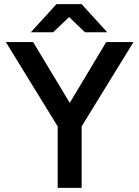

<svg xmlns="http://www.w3.org/2000/svg" viewBox="-20 -902 669 922"><path d="M257 -295 8 -700H139L315 -408L490 -700H621L372 -295V0H257ZM312 -820 235 -747H128L251 -882H372L495 -747H388Z"/></svg>

Font: Oak Sans SemiBold
Style: Regular
Weight: 600
Designer: Erik Kennedy, Walven
Foundry: Erik Kennedy, Walven
Version: Version 1.000